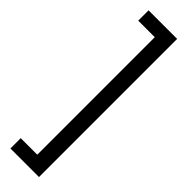

<svg xmlns="http://www.w3.org/2000/svg" viewBox="-350 -791 1026 1026"><g transform="rotate(45 163.5 -278.0)"><path d="M38 244H254V-800H38V-722H163V166H38Z"/></g></svg>

Font: Noto Sans Malayalam ExtraCondensed Medium
Style: Regular
Weight: 500
Width: 2
Designer: Jelle Bosma - Monotype Design Team
Foundry: Monotype Imaging Inc.
Version: Version 2.104